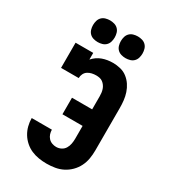

<svg xmlns="http://www.w3.org/2000/svg" viewBox="-230 -1075 1060 1196"><g transform="rotate(30 300.0 -477.5)"><path d="M302 8Q274 8 246 3.5Q218 -1 192.5 -12Q167 -23 145.5 -42Q124 -61 109.5 -85Q95 -109 88 -136.5Q81 -164 81 -192H226Q226 -176 231 -161Q236 -146 246.5 -134.5Q257 -123 272 -117.5Q287 -112 302 -112Q321 -112 337.5 -120.5Q354 -129 363.5 -144.5Q373 -160 376.5 -178.5Q380 -197 380 -215V-308H235V-427H380V-520Q380 -533 378.5 -545.5Q377 -558 373 -570Q369 -582 361.5 -592.5Q354 -603 344 -610.5Q334 -618 321.5 -620.5Q309 -623 297 -623Q281 -623 265.5 -619.5Q250 -616 237 -607.5Q224 -599 217 -584.5Q210 -570 210 -554H83V-735H210V-687Q223 -702 239 -713Q255 -724 273 -730.5Q291 -737 310 -740Q329 -743 349 -743Q375 -743 402 -736.5Q429 -730 450.5 -713.5Q472 -697 487 -674.5Q502 -652 510.5 -626.5Q519 -601 522 -574Q525 -547 525 -520V-215Q525 -185 520 -155.5Q515 -126 501.5 -99Q488 -72 466.5 -50.5Q445 -29 418.5 -15.5Q392 -2 362 3Q332 8 302 8ZM400 -807Q384 -807 368.5 -811.5Q353 -816 342 -827Q331 -838 326.5 -853.5Q322 -869 322 -885Q322 -901 326.5 -916.5Q331 -932 342 -943Q353 -954 368.5 -958.5Q384 -963 400 -963Q416 -963 431.5 -958.5Q447 -954 458 -943Q469 -932 473.5 -916.5Q478 -901 478 -885Q478 -869 473.5 -853.5Q469 -838 458 -827Q447 -816 431.5 -811.5Q416 -807 400 -807ZM200 -807Q184 -807 168.5 -811.5Q153 -816 142 -827Q131 -838 126.5 -853.5Q122 -869 122 -885Q122 -901 126.5 -916.5Q131 -932 142 -943Q153 -954 168.5 -958.5Q184 -963 200 -963Q216 -963 231.5 -958.5Q247 -954 258 -943Q269 -932 273.5 -916.5Q278 -901 278 -885Q278 -869 273.5 -853.5Q269 -838 258 -827Q247 -816 231.5 -811.5Q216 -807 200 -807Z"/></g></svg>

Font: Iosevka Curly Slab HvEx
Style: Regular
Weight: 900
Width: 7
Monospace: yes
Designer: Belleve Invis
Foundry: Belleve Invis
Version: Version 11.1.0; ttfautohint (v1.8.3)